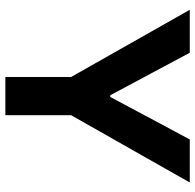

<svg xmlns="http://www.w3.org/2000/svg" viewBox="-26 -722 747 736"><g transform="rotate(90 348.0 -353.5)"><path d="M181.7 -707 344.6 -402.1H351.1L514 -707H679.1L421 -251.9V0H274.7V-251.9L17 -707Z"/></g></svg>

Font: Pretendard JP Variable
Style: Regular
Weight: 400
Designer: Base glyphs from Inter by Rasmus Andersson; Hangul glyphs from Noto Sans CJK(Source Han Sans) by Jang Soo-young and Kang
Foundry: Kil Hyung-jin
Version: Version 1.307;Glyphs 3.2 (3192)